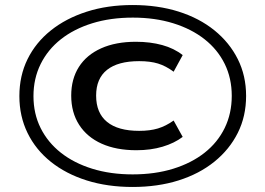

<svg xmlns="http://www.w3.org/2000/svg" viewBox="-20 -734 1054 763"><path d="M507 9Q407 9 324.5 -17Q242 -43 182 -91Q122 -139 89.5 -205.5Q57 -272 57 -352Q57 -433 89.5 -499Q122 -565 182 -613Q242 -661 324.5 -687.5Q407 -714 507 -714Q607 -714 689.5 -688Q772 -662 832 -613.5Q892 -565 925 -499Q958 -433 958 -353Q958 -272 925 -206Q892 -140 832 -91.5Q772 -43 689.5 -17Q607 9 507 9ZM522 -137Q442 -137 384 -163Q326 -189 294.5 -238Q263 -287 263 -354Q263 -420 293.5 -468Q324 -516 382 -542Q440 -568 520 -568Q577 -568 624.5 -555Q672 -542 706 -515L670 -449Q639 -472 608 -481.5Q577 -491 533 -491Q449 -491 405.5 -456.5Q362 -422 362 -354Q362 -285 405.5 -249.5Q449 -214 533 -214Q576 -214 607.5 -223.5Q639 -233 670 -255L706 -190Q673 -165 626 -151Q579 -137 522 -137ZM507 -41Q596 -41 668.5 -63.5Q741 -86 793 -127Q845 -168 873 -225.5Q901 -283 901 -353Q901 -423 873 -480Q845 -537 793 -578Q741 -619 668.5 -641.5Q596 -664 508 -664Q419 -664 346.5 -641.5Q274 -619 222 -578Q170 -537 141.5 -479.5Q113 -422 113 -352Q113 -282 141.5 -225Q170 -168 222 -127Q274 -86 346.5 -63.5Q419 -41 507 -41Z"/></svg>

Font: Nunito Sans 10pt Expanded SemiBold
Style: Regular
Weight: 600
Width: 7
Designer: Vernon Adams
Foundry: Vernon Adams
Version: Version 3.101;gftools[0.9.27]